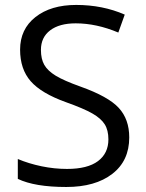

<svg xmlns="http://www.w3.org/2000/svg" viewBox="-20 -744 589 774"><path d="M501 -189.9Q501 -95.7 432.6 -43Q364.3 9.8 247.1 9.8Q120.1 9.8 51.8 -22.9V-103Q95.7 -84.5 147.5 -73.7Q199.2 -63 250 -63Q333 -63 375 -94.5Q417 -126 417 -182.1Q417 -219.2 402.1 -242.9Q387.2 -266.6 352.3 -286.6Q317.4 -306.6 246.1 -332Q146.5 -367.7 103.8 -416.5Q61 -465.3 61 -543.9Q61 -626.5 123 -675.3Q185.1 -724.1 287.1 -724.1Q393.6 -724.1 482.9 -685.1L457 -612.8Q368.7 -649.9 285.2 -649.9Q219.2 -649.9 182.1 -621.6Q145 -593.3 145 -543Q145 -505.9 158.7 -482.2Q172.4 -458.5 204.8 -438.7Q237.3 -418.9 304.2 -395Q416.5 -355 458.7 -309.1Q501 -263.2 501 -189.9Z"/></svg>

Font: f07869316
Style: Regular
Weight: 400
Foundry: Ascender Corporation
Version: Version 1.10